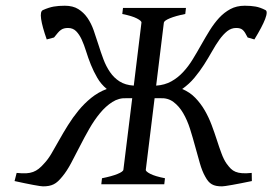

<svg xmlns="http://www.w3.org/2000/svg" viewBox="-20 -643 951 670"><path d="M858.9 -11.2Q819.3 -2.9 790.5 2.2Q761.7 7.3 754.9 7.3Q743.2 7.3 734.6 5.6Q726.1 3.9 719.2 0Q712.4 -3.9 706.8 -10.5Q701.2 -17.1 695.8 -27.3Q685.5 -45.4 677.5 -73.2Q669.4 -101.1 661.1 -131.8Q652.8 -162.6 643.1 -193.4Q633.3 -224.1 619.1 -248.3Q605 -272.5 585.4 -287.1Q565.9 -301.8 538.6 -300.3H519.5L488.8 -50.8Q487.8 -44.9 504.4 -36.4Q521 -27.8 555.7 -21L553.2 0H333.5L335.9 -21Q370.1 -27.8 389.9 -35.9Q409.7 -43.9 410.6 -50.8L441.4 -300.3H422.4Q395 -301.8 372.1 -287.1Q349.1 -272.5 329.1 -248.3Q309.1 -224.1 291.5 -193.4Q273.9 -162.6 258.3 -131.8Q242.7 -101.1 227.8 -73.2Q212.9 -45.4 197.8 -27.3Q189.5 -17.1 182.4 -10.5Q175.3 -3.9 167.5 0Q159.7 3.9 150.6 5.6Q141.6 7.3 129.9 7.3Q123 7.3 95.7 2.2Q68.4 -2.9 30.8 -11.2L38.1 -39.6Q58.1 -37.6 71.5 -38.3Q85 -39.1 95.5 -43Q106 -46.9 115 -54Q124 -61 133.8 -72.3Q147 -85.9 159.7 -107.4Q172.4 -128.9 186.5 -154.3Q200.7 -179.7 217.3 -206.3Q233.9 -232.9 253.9 -257.3Q273.9 -281.7 298.3 -301.5Q322.8 -321.3 352.5 -332.5Q332.5 -349.1 319.6 -371.3Q306.6 -393.6 297.1 -417.2Q287.6 -440.9 280.5 -463.9Q273.4 -486.8 265.1 -504.9Q256.8 -522.9 245.6 -534.2Q234.4 -545.4 217.3 -545.4Q210 -545.4 204.1 -543.9Q198.2 -542.5 192.9 -538.8Q187.5 -535.2 181.9 -528.6Q176.3 -522 168.5 -512.2L143.1 -505.4Q127.4 -549.8 123.5 -576.7Q119.6 -603.5 129.9 -607.9Q150.9 -617.2 167.7 -620.1Q184.6 -623 206.1 -623Q234.4 -623 253.2 -611.3Q272 -599.6 285.2 -580.6Q298.3 -561.5 306.9 -537.1Q315.4 -512.7 323.5 -487.1Q331.5 -461.4 340.8 -436.5Q350.1 -411.6 363.8 -391.6Q377.4 -371.6 397.2 -358.9Q417 -346.2 446.8 -344.2L473.6 -564Q474.6 -569.8 457.8 -578.6Q440.9 -587.4 406.7 -594.2L409.2 -615.2H628.9L626.5 -594.2Q592.3 -587.4 572.5 -579.1Q552.7 -570.8 551.8 -564L524.9 -344.2Q554.7 -346.2 577.6 -358.9Q600.6 -371.6 619.1 -391.6Q637.7 -411.6 652.8 -436.5Q668 -461.4 682.4 -487.1Q696.8 -512.7 711.9 -537.1Q727.1 -561.5 744.6 -580.6Q762.2 -599.6 783.9 -611.3Q805.7 -623 834 -623Q855.5 -623 871.8 -620.1Q888.2 -617.2 906.2 -607.9Q910.6 -606 910.6 -598.6Q910.6 -590.8 905.3 -576.7Q895 -549.8 867.7 -505.4L844.2 -512.2Q839.4 -522 835.2 -528.6Q831.1 -535.2 826.7 -538.8Q822.3 -542.5 816.9 -543.9Q811.5 -545.4 804.2 -545.4Q787.1 -545.4 772.9 -534.2Q758.8 -522.9 745.8 -504.9Q732.9 -486.8 720 -463.9Q707 -440.9 691.9 -417.2Q676.8 -393.6 658.2 -371.3Q639.6 -349.1 615.7 -332.5Q642.6 -321.3 661.6 -301.5Q680.7 -281.7 694.6 -257.6Q708.5 -233.4 718.5 -206.8Q728.5 -180.2 736.6 -155Q744.6 -129.9 752.7 -108.2Q760.7 -86.4 770.5 -72.3Q778.3 -61.5 785.4 -54.4Q792.5 -47.4 802 -43.5Q811.5 -39.6 825 -38.6Q838.4 -37.6 858.4 -39.6Z"/></svg>

Font: Akkhara
Style: Italic
Weight: 400
Italic angle: -7°
Designer: J. Victor Gaultney
Version: Version 1.00 June 13, 2006, initial release